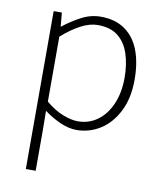

<svg xmlns="http://www.w3.org/2000/svg" viewBox="-87 -612 773 922"><g transform="rotate(10 300.0 -151.5)"><path d="M102 240V-530H142L148 -463H150Q189 -494 235 -518.5Q281 -543 330 -543Q401 -543 448.5 -509.5Q496 -476 519 -415.5Q542 -355 542 -273Q542 -183 509.5 -118.5Q477 -54 424 -20.5Q371 13 308 13Q271 13 230.5 -4.5Q190 -22 149 -52L150 46V240ZM307 -29Q361 -29 403 -59.5Q445 -90 469 -145.5Q493 -201 493 -273Q493 -338 476 -390Q459 -442 422 -471.5Q385 -501 323 -501Q284 -501 241 -478.5Q198 -456 150 -414V-97Q195 -60 236 -44.5Q277 -29 307 -29Z"/></g></svg>

Font: Noto Sans JP ExtraLight
Style: Regular
Weight: 250
Designer: Ryoko NISHIZUKA  (kana, bopomofo & ideographs); Paul D. Hunt (Latin, Greek & Cyrillic); Sandoll Communications , Soo-you
Foundry: Adobe
Version: Version 2.004-H2;hotconv 1.0.118;makeotfexe 2.5.65603